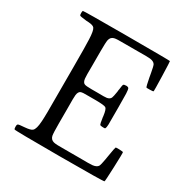

<svg xmlns="http://www.w3.org/2000/svg" viewBox="-162 -851 965 991"><g transform="rotate(30 320.0 -355.0)"><path d="M322.3 1Q586.9 1 589.8 -2.9Q591.8 -4.9 595.2 -90.3Q598.6 -175.8 596.7 -180.7Q595.7 -182.6 574.2 -183.6Q552.7 -184.6 551.8 -181.6Q549.8 -179.7 541 -126Q539.1 -117.2 537.1 -102.5Q531.2 -68.4 526.4 -59.6Q518.6 -46.9 495.1 -43.9Q478.5 -42 417 -43Q391.6 -43 377 -43Q359.4 -43 330.1 -43Q277.3 -42 263.7 -45.9Q244.1 -50.8 239.3 -71.3Q236.3 -86.9 236.3 -142.6Q236.3 -174.8 236.3 -194.3Q236.3 -210.9 236.3 -239.3Q235.4 -297.9 237.3 -313.5Q240.2 -335 252.9 -339.8Q261.7 -343.8 296.9 -342.8Q313.5 -342.8 323.2 -342.8Q328.1 -342.8 337.9 -342.8Q391.6 -342.8 401.4 -336.4Q411.1 -330.1 416 -292Q417 -286.1 417 -282.2Q417 -280.3 418 -277.3Q421.9 -249 424.8 -244.6Q427.7 -240.2 442.4 -240.2Q444.3 -240.2 447.3 -240.2Q455.1 -239.3 457 -243.2Q460 -248 460.9 -266.6Q460.9 -281.2 460.9 -333Q460.9 -353.5 460.9 -365.2Q460 -431.6 460 -450.2Q459 -474.6 455.1 -481.4Q452.1 -485.4 443.4 -486.3Q442.4 -486.3 440.4 -486.3Q426.8 -486.3 423.8 -481.9Q420.9 -477.5 418 -451.2Q417 -448.2 417 -447.3Q416 -443.4 416 -436.5Q411.1 -405.3 407.2 -396.5Q401.4 -384.8 384.8 -381.8Q373 -379.9 330.1 -380.9Q320.3 -380.9 315.4 -380.9Q306.6 -380.9 293 -380.9Q260.7 -380.9 252 -384.8Q240.2 -389.6 237.3 -411.1Q235.4 -426.8 236.3 -485.4Q236.3 -509.8 236.3 -524.4Q236.3 -543 236.3 -573.2Q236.3 -627 239.3 -641.6Q244.1 -662.1 262.7 -667Q275.4 -670.9 325.2 -669.9Q351.6 -669.9 367.2 -669.9Q379.9 -669.9 401.4 -669.9Q460 -670.9 476.6 -668.9Q499 -666 506.8 -653.3Q511.7 -643.6 517.6 -609.4Q520.5 -596.7 521.5 -587.9V-586.9Q532.2 -533.2 534.2 -531.2Q536.1 -528.3 556.6 -529.3Q576.2 -529.3 577.1 -532.7Q578.1 -536.1 575.7 -621.6Q573.2 -707 571.8 -709Q570.3 -710.9 312.5 -710.9Q55.7 -710.9 53.2 -708.5Q50.8 -706.1 50.8 -695.3Q50.8 -684.6 53.2 -681.2Q55.7 -677.7 92.8 -673.8Q98.6 -672.9 108.4 -672.9Q135.7 -670.9 142.6 -661.1Q152.3 -648.4 154.3 -597.7Q156.2 -562.5 156.2 -429.7Q156.2 -381.8 156.2 -355.5Q156.2 -322.3 156.2 -264.6Q157.2 -141.6 154.3 -108.4Q151.4 -61.5 137.7 -49.8Q128.9 -41 92.8 -38.1Q75.2 -37.1 65.4 -35.6Q55.7 -34.2 53.2 -31.2Q50.8 -28.3 50.8 -17.1Q50.8 -5.9 54.2 -2.4Q57.6 1 322.3 1Z"/></g></svg>

Font: Bpmf GenWan Min R
Style: R
Weight: 400
Foundry: But Ko
Version: Version 1.320